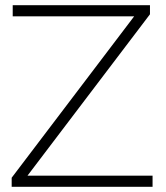

<svg xmlns="http://www.w3.org/2000/svg" viewBox="-20 -720 638 740"><path d="M25 0V-35L497 -657H29V-700H558V-665L86 -43H568V0Z"/></svg>

Font: Red Hat Display VF
Style: Regular
Weight: 300
Designer: Pentagram, MCKL
Foundry: Pentagram, MCKL
Version: Version 1.023